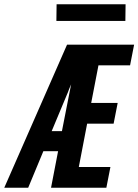

<svg xmlns="http://www.w3.org/2000/svg" viewBox="-55 -879 648 899"><path d="M-35 0 259 -670H573L554 -573H406L372 -397H496L477 -300H353L314 -97H462L443 0H184L217 -171H148L77 0ZM187 -265H235L278 -484Q274 -475 270 -465.5Q266 -456 263 -447ZM532 -781H209L210 -859H533Z"/></svg>

Font: Lode Term
Style: Bold Italic
Weight: 700
Italic angle: -11°
Monospace: yes
Designer: Belleve Invis
Foundry: Belleve Invis
Version: Version 29.2.0